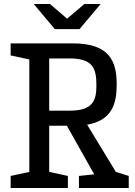

<svg xmlns="http://www.w3.org/2000/svg" viewBox="-20 -936 674 956"><path d="M373 0H621V-60L557 -80L414 -315C537 -337 561 -418 561 -515C561 -627 529 -720 343 -720H33V-660L126 -640V-80L33 -60V0H318V-60L225 -80V-310H313L449 -68L373 -60ZM225 -385V-645H327C445 -645 460 -593 460 -511C460 -438 445 -385 327 -385ZM481 -916H400L314 -843L229 -916H148L253 -791H376Z"/></svg>

Font: Hermeneus One
Style: Regular
Weight: 400
Designer: Rodrigo Fuenzalida, Pablo Impallari
Foundry: Pablo Impallari, Rodrigo Fuenzalida
Version: Version 1.002